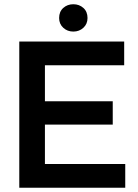

<svg xmlns="http://www.w3.org/2000/svg" viewBox="-20 -886 653 906"><path d="M71 0V-690H192V0ZM127 0V-112H571V0ZM127 -298V-408H512V-298ZM127 -578V-690H566V-578ZM326 -737Q298 -737 278.5 -755Q259 -773 259 -801Q259 -831 278.5 -848.5Q298 -866 326 -866Q354 -866 373.5 -848.5Q393 -831 393 -801Q393 -773 373.5 -755Q354 -737 326 -737Z"/></svg>

Font: Radio Canada Big Medium
Style: Regular
Weight: 500
Designer: Étienne Aubert Bonn
Foundry: Coppers and Brasses
Version: Version 1.001